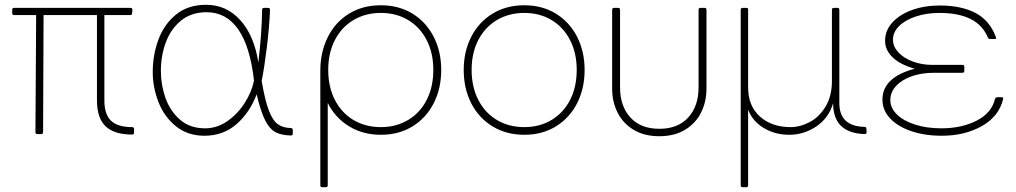

<svg xmlns="http://www.w3.org/2000/svg" viewBox="-20 -539 4243 802"><path d="M31 -484V-498Q31 -506 39 -506H525Q533 -506 533 -498L532 -484Q532 -476 524 -476H416V-120Q416 -61 444 -34.5Q472 -8 532 -8Q540 -8 540 0V15Q540 23 532 23Q457 23 421 -11.5Q385 -46 385 -120V-476H162L160 13Q160 21 152 21H136Q128 21 128 13L131 -476H39Q31 -476 31 -484Z M1052 -145Q1023 -68 967.5 -20Q912 28 834 28Q764 28 715 -11.5Q666 -51 642 -112.5Q618 -174 618 -239Q618 -309 641.5 -373Q665 -437 715 -478Q765 -519 841 -519Q926 -519 984 -454.5Q1042 -390 1059 -278Q1073 -392 1075 -498Q1075 -506 1083 -506H1100Q1108 -506 1108 -498Q1105 -426 1094.5 -340.5Q1084 -255 1073 -201Q1087 -119 1103 -77.5Q1119 -36 1140 -20.5Q1161 -5 1195 -4Q1203 -4 1203 4V19Q1203 27 1195 27Q1155 26 1130.5 13Q1106 0 1087.5 -36.5Q1069 -73 1052 -145ZM843 -488Q780 -488 737 -453.5Q694 -419 673 -363Q652 -307 652 -242Q652 -185 671 -130.5Q690 -76 731.5 -39.5Q773 -3 837 -3Q886 -3 929 -32.5Q972 -62 1001.5 -108Q1031 -154 1041 -202Q1025 -345 975 -416.5Q925 -488 843 -488Z M1318 235V-244Q1318 -320 1348.5 -382.5Q1379 -445 1436.5 -481Q1494 -517 1571 -517Q1646 -517 1703 -482Q1760 -447 1791.5 -385.5Q1823 -324 1823 -247Q1823 -169 1791.5 -107.5Q1760 -46 1703 -11Q1646 24 1571 24Q1496 24 1438 -11.5Q1380 -47 1349 -109V235Q1349 243 1341 243H1326Q1318 243 1318 235ZM1571 -8Q1635 -8 1685 -38Q1735 -68 1762.5 -122Q1790 -176 1790 -247Q1790 -318 1762 -372Q1734 -426 1684.5 -455.5Q1635 -485 1571 -485Q1507 -485 1457 -455.5Q1407 -426 1379 -372Q1351 -318 1351 -247Q1351 -176 1379 -121.5Q1407 -67 1457 -37.5Q1507 -8 1571 -8Z M1917 -247Q1917 -324 1948.5 -385.5Q1980 -447 2037.5 -482Q2095 -517 2170 -517Q2245 -517 2302 -482Q2359 -447 2390.5 -385.5Q2422 -324 2422 -247Q2422 -169 2390.5 -107.5Q2359 -46 2302 -11Q2245 24 2170 24Q2095 24 2037.5 -11Q1980 -46 1948.5 -107.5Q1917 -169 1917 -247ZM2389 -247Q2389 -318 2361 -372Q2333 -426 2283.5 -455.5Q2234 -485 2170 -485Q2106 -485 2056 -455.5Q2006 -426 1978 -372Q1950 -318 1950 -247Q1950 -176 1978 -121.5Q2006 -67 2056 -37.5Q2106 -8 2170 -8Q2234 -8 2284 -38Q2334 -68 2361.5 -122Q2389 -176 2389 -247Z M2734 -1Q2812 -1 2855 -48.5Q2898 -96 2898 -174V-498Q2898 -506 2906 -506H2923Q2931 -506 2931 -498V-168Q2931 -115 2909 -70Q2887 -25 2842.5 2.5Q2798 30 2734 30Q2670 30 2625.5 2.5Q2581 -25 2559 -70Q2537 -115 2537 -168V-498Q2537 -506 2545 -506H2562Q2570 -506 2570 -498V-174Q2570 -96 2613 -48.5Q2656 -1 2734 -1Z M3460 -108Q3442 -46 3390 -11Q3338 24 3277 24Q3217 24 3170 -4.5Q3123 -33 3105 -81V235Q3105 243 3097 243H3082Q3074 243 3074 235V-498Q3074 -506 3082 -506H3097Q3103 -506 3104 -503Q3105 -502 3105 -498V-174Q3105 -96 3154.5 -52Q3204 -8 3282 -8Q3322 -8 3362 -29Q3402 -50 3428.5 -94Q3455 -138 3455 -201V-498Q3455 -506 3463 -506H3478Q3486 -506 3486 -498V-108Q3486 -12 3591 -9Q3599 -9 3599 -1L3600 13Q3600 21 3592 21Q3460 17 3460 -108Z M3914 28Q3842 28 3785.5 8.5Q3729 -11 3697.5 -45Q3666 -79 3666 -123Q3666 -216 3801 -252Q3740 -269 3708.5 -299.5Q3677 -330 3677 -369Q3677 -411 3707 -444.5Q3737 -478 3789 -497Q3841 -516 3906 -516Q3995 -516 4054.5 -485Q4114 -454 4140 -384Q4143 -376 4135 -376H4117Q4109 -376 4106 -383Q4064 -485 3904 -485Q3851 -485 3806.5 -470.5Q3762 -456 3736 -430.5Q3710 -405 3710 -373Q3710 -345 3732.5 -320.5Q3755 -296 3793 -282Q3831 -268 3874 -268H4000Q4008 -268 4008 -260V-243Q4008 -235 4000 -235H3881Q3830 -235 3788.5 -220.5Q3747 -206 3723 -180Q3699 -154 3699 -121Q3699 -88 3726.5 -61Q3754 -34 3802.5 -18.5Q3851 -3 3912 -3Q3997 -3 4059.5 -35Q4122 -67 4136 -125Q4139 -133 4146 -133H4164Q4168 -133 4169.5 -131Q4171 -129 4170 -125Q4153 -53 4081.5 -12.5Q4010 28 3914 28Z"/></svg>

Font: LINE Seed JP_TTF Thin
Style: Regular
Weight: 250
Designer: LY Corporation & Fontrix & Fontworks
Version: Version 1.008